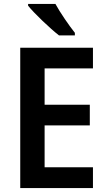

<svg xmlns="http://www.w3.org/2000/svg" viewBox="-20 -957 547 977"><path d="M262 -937H123V-928C153 -890 235 -812 280 -777H361V-790C332 -826 286 -893 262 -937ZM453 0V-106H207V-319H437V-424H207V-609H453V-714H83V0Z"/></svg>

Font: Noto Sans Ethiopic SemiCondensed SemiBold
Style: Regular
Weight: 600
Width: 4
Designer: Monotype Design Team
Foundry: Monotype Imaging Inc.
Version: Version 2.102